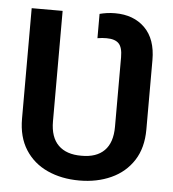

<svg xmlns="http://www.w3.org/2000/svg" viewBox="-53 -786 762 845"><g transform="rotate(5 328.0 -363.5)"><path d="M328.1 9.8Q249 9.8 187 -18.6Q125 -46.9 89.4 -102.5Q53.7 -158.2 53.7 -239.7V-727.5H190.4V-239.7Q190.4 -169.4 226.1 -134.3Q261.7 -99.1 328.1 -99.6Q394.5 -99.1 429.4 -134.3Q464.4 -169.4 464.4 -239.7V-546.4Q464.4 -590.3 447.5 -607.4Q430.7 -624.5 393.6 -624.5Q385.3 -624.5 374.3 -623.8Q363.3 -623 353.5 -621.1V-728.5Q368.7 -732.4 385.7 -734.9Q402.8 -737.3 421.9 -737.3Q503.9 -737.3 553.5 -688Q603 -638.7 603 -546.4V-239.7Q603 -158.2 566.9 -102.5Q530.8 -46.9 468.5 -18.6Q406.2 9.8 328.1 9.8Z"/></g></svg>

Font: Inter Semi Bold
Style: Regular
Weight: 600
Designer: Rasmus Andersson
Foundry: rsms
Version: Version 4.000;git-e0f93cc